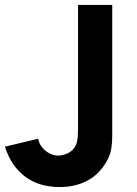

<svg xmlns="http://www.w3.org/2000/svg" viewBox="-20 -740 553 775"><path d="M0 -148 134 -180Q137 -162 149.2 -146.2Q161.5 -130.5 179.2 -121.2Q197 -112 215 -112Q236 -112 257 -123.2Q278 -134.5 287 -156Q292.5 -169 293.8 -187.2Q295 -205.5 295 -240V-720H433V-240V-198.5Q433 -160.5 428.5 -136.2Q424 -112 409 -86Q379 -34.5 330.8 -9.8Q282.5 15 221 15Q136.5 15 80.2 -28Q24 -71 0 -148Z"/></svg>

Font: Hauora ExtraBold
Style: Regular
Weight: 800
Designer: Wayne Shih
Foundry: WCYS
Version: Version 1.001